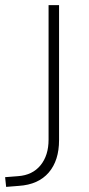

<svg xmlns="http://www.w3.org/2000/svg" viewBox="-30 -725 347 751"><path d="M-10 -32 41 -36Q97 -40 128.5 -78.5Q160 -117 160 -179V-705H201V-177Q201 -97 160.5 -50Q120 -3 44 2L-6 6Z"/></svg>

Font: wassup Sans
Style: Light
Weight: 200
Version: Version 2.001